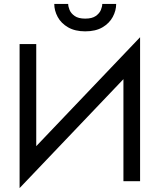

<svg xmlns="http://www.w3.org/2000/svg" viewBox="-20 -925 815 980"><path d="M328 -905Q328 -892 335 -874.5Q342 -857 361 -843.5Q380 -830 415 -830Q450 -830 469 -843.5Q488 -857 495 -874.5Q502 -892 502 -905H573Q573 -871 555.5 -838.5Q538 -806 503 -785.5Q468 -765 415 -765Q363 -765 327.5 -785.5Q292 -806 274.5 -838.5Q257 -871 257 -905ZM80 35V-700H165V-179L695 -735V0H610V-521Z"/></svg>

Font: Venryn Sans
Style: Regular
Weight: 400
Designer: Owen Earl, indestructible type* (font) & Cristiano Sobral (main changes)
Version: Version 3.600; ttfautohint (v1.8.3)